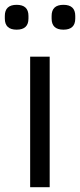

<svg xmlns="http://www.w3.org/2000/svg" viewBox="-35 -776 332 796"><path d="M-15 -699V-710Q-15 -756 34 -756Q83 -756 83 -710V-699Q83 -653 34 -653Q-15 -653 -15 -699ZM179 -699V-710Q179 -756 228 -756Q277 -756 277 -710V-699Q277 -653 228 -653Q179 -653 179 -699ZM171 0H90V-541H171Z"/></svg>

Font: IBM Plex Sans JP
Style: Regular
Weight: 400
Designer: Mike Abbink; Paul van der Laan; Pieter van Rosmalen; Wujin Sim; Yejin Wi; Jinhee Kim; Boomi Park; Yona Kim; Kichan Ma
Foundry: Sandoll Inc.
Version: Version 1.001